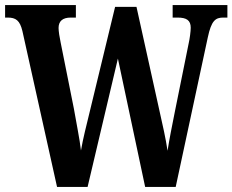

<svg xmlns="http://www.w3.org/2000/svg" viewBox="-20 -734 913 754"><path d="M68 -612 204 0H324L443 -504L550 0H670L796 -587C810 -653 826 -665 857 -665H873V-714H658V-665H677C713 -665 729 -654 729 -625C729 -611 725 -581 721 -564L667 -297C655 -237 645 -187 638 -142C631 -189 619 -243 604 -309L516 -707H432L334 -302C319 -240 306 -190 298 -143C293 -188 279 -255 270 -308L218 -568C214 -586 210 -612 210 -624C210 -651 226 -665 258 -665H278V-714H0V-665H10C42 -665 58 -654 68 -612Z"/></svg>

Font: Noto Serif Bengali ExtraCondensed
Style: Bold
Weight: 700
Width: 2
Designer: Juan Bruce, Universal Thirst, Indian Type Foundry and the Monotype Design Team.
Foundry: Monotype Imaging Inc.
Version: Version 2.003